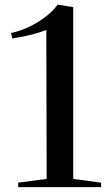

<svg xmlns="http://www.w3.org/2000/svg" viewBox="-20 -772 460 792"><path d="M172.5 -34 171 -648.5Q155.5 -642.5 134.5 -636Q113.5 -629.5 87.2 -623.8Q61 -618 30.5 -613.5L25.5 -636Q64.5 -644 102 -662.2Q139.5 -680.5 169.5 -704Q199.5 -727.5 217.5 -752.5H220.5L282 -742.5V-34L397 -18.5V0H55V-18.5Z"/></svg>

Font: Merriweather 144pt
Style: Regular
Weight: 400
Version: Version 2.100